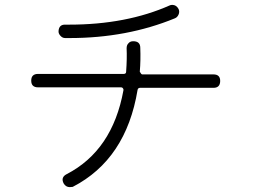

<svg xmlns="http://www.w3.org/2000/svg" viewBox="-20 -766 1040 787"><path d="M265 -610H247Q236 -610 227.5 -619.5Q219 -629 220 -639Q222 -666 248 -665H264Q498 -665 676 -744Q680 -746 686 -746Q703 -746 712 -729Q717 -718 712 -706.5Q707 -695 697 -691Q500 -610 265 -610ZM266 1Q250 1 241 -14Q228 -39 253 -52Q441 -149 486 -396Q487 -400 484 -404Q481 -408 477 -408H136Q108 -408 108 -435.5Q108 -463 136 -463H487Q497 -463 497 -472Q501 -527 499 -568Q499 -581 506 -588Q513 -597 526 -597Q555 -597 555 -570Q557 -519 553 -472Q559 -461 563 -461H855Q883 -461 882.5 -433.5Q882 -406 855 -406H554Q546 -406 544 -398Q497 -113 278 0Q268 1 266 1Z"/></svg>

Font: Shin Retro Maru Gothic Regular
Style: Regular
Weight: 400
Designer: Iose
Foundry: Typographish
Version: Version 1.002